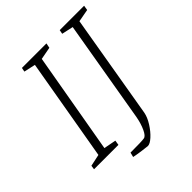

<svg xmlns="http://www.w3.org/2000/svg" viewBox="-197 -709 930 930"><g transform="rotate(-45 268.0 -244.5)"><path d="M209 -557 118 -37 181 -25 177 0H10L13 -21L74 -34L165 -560L106 -573L110 -594H278L273 -569ZM532 -569 467 -557 376 -22Q371 5 352 35Q333 65 311 85Q289 105 274 105Q261 104 233 100Q205 96 186 92L192 68Q271 68 286 65Q300 63 313.5 34Q327 5 334 -33L424 -560L365 -573L369 -594H536Z"/></g></svg>

Font: Grenze ExtraLight
Style: Italic
Weight: 275
Italic angle: -10°
Designer: Renata Polastri
Foundry: Omnibus-Type
Version: Version 1.002; ttfautohint (v1.8)